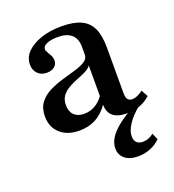

<svg xmlns="http://www.w3.org/2000/svg" viewBox="-118 -519 731 808"><g transform="rotate(-20 248.0 -114.5)"><path d="M170.2 11.3Q116.1 11.3 84.3 -17.3Q52.4 -46 52.4 -94.4Q52.4 -131.5 70.2 -154.8Q87.9 -178.2 116.1 -192.3Q144.4 -206.5 175.8 -215.7Q207.3 -225 235.5 -233.1Q263.7 -241.1 281.5 -252.4Q299.2 -263.7 299.2 -282.3V-316.9Q299.2 -353.2 278.2 -371.8Q257.3 -390.3 216.9 -390.3Q187.1 -390.3 168.1 -382.3Q149.2 -374.2 149.2 -361.3Q149.2 -353.2 154.8 -344.4Q160.5 -335.5 165.7 -325Q171 -314.5 171 -302.4Q171 -285.5 158.1 -275Q145.2 -264.5 123.4 -264.5Q98.4 -264.5 83.1 -280.2Q67.7 -296 67.7 -321Q67.7 -352.4 91.1 -376.2Q114.5 -400 154.8 -413.7Q195.2 -427.4 246.8 -427.4Q300 -427.4 333.1 -412.5Q366.1 -397.6 381.5 -364.9Q396.8 -332.3 396.8 -278.2V-72.6Q396.8 -54 403.2 -45.6Q409.7 -37.1 422.6 -37.1Q434.7 -37.1 447.2 -42.7Q459.7 -48.4 471.8 -57.3L487.9 -27.4Q466.9 -8.1 440.7 1.6Q414.5 11.3 381.5 11.3Q300 11.3 299.2 -57.3Q275.8 -23.4 243.5 -6Q211.3 11.3 170.2 11.3ZM212.1 -48.4Q237.9 -48.4 260.1 -60.5Q282.3 -72.6 299.2 -96V-233.1Q291.1 -221 273.8 -212.5Q256.5 -204 235.5 -196Q214.5 -187.9 195.2 -177Q175.8 -166.1 163.7 -150Q151.6 -133.9 151.6 -108.1Q151.6 -79.8 167.7 -64.1Q183.9 -48.4 212.1 -48.4ZM364.5 197.6Q327.4 197.6 306 180.2Q284.7 162.9 284.7 133.1Q284.7 109.7 299.2 86.7Q313.7 63.7 344 39.9Q374.2 16.1 421 -8.9H446Q446 -5.6 444 -4.4Q441.9 -3.2 440.3 -1.6Q404.8 27.4 385.9 56Q366.9 84.7 366.9 108.9Q366.9 127.4 376.6 137.1Q386.3 146.8 404 146.8Q431.5 146.8 452.4 128.2L465.3 157.3Q446 176.6 419.8 187.1Q393.5 197.6 364.5 197.6Z"/></g></svg>

Font: Playfair 9pt SemiBold
Style: Regular
Weight: 600
Designer: Claus Eggers Sørensen
Foundry: Claus Eggers Sørensen
Version: Version 2.001;gftools[0.9.30]